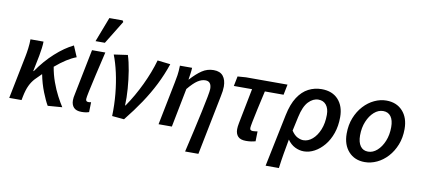

<svg xmlns="http://www.w3.org/2000/svg" viewBox="-81 -1063 3374 1536"><g transform="rotate(10 1606.0 -295.0)"><path d="M20 0 90 -349Q96 -378 101 -417Q106 -456 106 -491H212Q212 -470 208 -437.5Q204 -405 198 -374L172 -245H176Q238 -335 311.5 -401.5Q385 -468 457 -503L495 -414Q457 -400 415.5 -373.5Q374 -347 327 -307Q337 -246 358 -187.5Q379 -129 404.5 -80.5Q430 -32 451 0L334 9Q313 -26 287 -91.5Q261 -157 246 -233Q221 -209 195 -182Q170 -155 153.5 -120Q137 -85 126 -31L120 0Z M608 10Q565 10 545 -11.5Q525 -33 525 -70Q525 -92 532 -121L606 -491H714Q689 -385 669.5 -300Q650 -215 639 -162.5Q628 -110 628 -98Q628 -86 634 -81.5Q640 -77 649 -77Q654 -77 659 -77.5Q664 -78 671 -80L669 1Q658 5 643 7.5Q628 10 608 10ZM621 -567 698 -768H806L813 -756L697 -567Z M856 0Q859 -92 850.5 -180.5Q842 -269 824.5 -347.5Q807 -426 783 -487L895 -503Q912 -451 923.5 -380.5Q935 -310 940.5 -236.5Q946 -163 943 -102H947Q1009 -192 1059 -297Q1109 -402 1137 -501L1242 -489Q1212 -400 1171 -318.5Q1130 -237 1076.5 -157Q1023 -77 954 9Z M1480 178Q1501 89 1520.5 2Q1540 -85 1556 -159Q1572 -233 1581.5 -283.5Q1591 -334 1591 -349Q1591 -411 1542 -411Q1511 -411 1479 -390Q1447 -369 1403 -316L1341 0H1233L1303 -351Q1309 -380 1314 -412Q1319 -444 1320 -491H1419Q1418 -466 1414 -440.5Q1410 -415 1407 -394H1409Q1456 -446 1498.5 -474.5Q1541 -503 1593 -503Q1645 -503 1670 -472Q1695 -441 1695 -387Q1695 -370 1692.5 -350.5Q1690 -331 1685 -308L1588 178Z M1944 10Q1899 10 1879 -11.5Q1859 -33 1859 -70Q1859 -90 1865 -121L1921 -406H1773L1789 -486L1857 -491H2194L2177 -406H2025Q2006 -323 1991.5 -256.5Q1977 -190 1969 -149Q1961 -108 1961 -98Q1961 -86 1968 -81.5Q1975 -77 1985 -77Q1997 -77 2006 -78.5Q2015 -80 2023 -81L2021 0Q2006 4 1987 7Q1968 10 1944 10Z M2134 178 2222 -248Q2241 -340 2277.5 -396Q2314 -452 2363.5 -477.5Q2413 -503 2470 -503Q2557 -503 2605.5 -450Q2654 -397 2654 -308Q2654 -236 2633.5 -177Q2613 -118 2578 -76Q2543 -34 2500.5 -11Q2458 12 2414 12Q2377 12 2342 -5.5Q2307 -23 2281 -60Q2269 5 2259.5 60Q2250 115 2242 178ZM2395 -75Q2434 -75 2468.5 -104.5Q2503 -134 2524.5 -186.5Q2546 -239 2546 -308Q2546 -358 2523 -387Q2500 -416 2459 -416Q2416 -416 2379 -377.5Q2342 -339 2323 -251L2298 -136Q2322 -100 2348 -87.5Q2374 -75 2395 -75Z M2909 12Q2827 12 2777.5 -42.5Q2728 -97 2728 -188Q2728 -259 2751 -316.5Q2774 -374 2812.5 -416Q2851 -458 2899 -480.5Q2947 -503 2996 -503Q3079 -503 3128.5 -449Q3178 -395 3178 -303Q3178 -233 3155 -175Q3132 -117 3093.5 -75Q3055 -33 3007 -10.5Q2959 12 2909 12ZM2921 -75Q2960 -75 2994 -105Q3028 -135 3049 -186Q3070 -237 3070 -300Q3070 -356 3048 -386Q3026 -416 2985 -416Q2946 -416 2912 -386Q2878 -356 2857 -305.5Q2836 -255 2836 -192Q2836 -137 2858 -106Q2880 -75 2921 -75Z"/></g></svg>

Font: Source Sans 3 Semibold
Style: Italic
Weight: 600
Italic angle: -11°
Designer: Paul D. Hunt
Foundry: Adobe
Version: Version 3.052;hotconv 1.1.0;makeotfexe 2.6.0